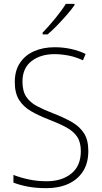

<svg xmlns="http://www.w3.org/2000/svg" viewBox="-20 -970 529 1000"><path d="M440 -184Q440 -120 412 -77Q384 -34 335 -12Q286 10 222 10Q168 10 125.5 2Q83 -6 50 -19V-59Q85 -45 129.5 -35.5Q174 -26 223 -26Q302 -26 351.5 -66Q401 -106 401 -183Q401 -229 382 -257.5Q363 -286 325.5 -306.5Q288 -327 233 -348Q181 -368 141.5 -391Q102 -414 79.5 -449.5Q57 -485 57 -543Q57 -602 84 -642.5Q111 -683 158 -703.5Q205 -724 265 -724Q309 -724 350 -715Q391 -706 426 -689L412 -656Q373 -674 335.5 -681Q298 -688 264 -688Q191 -688 144 -651.5Q97 -615 97 -545Q97 -495 117 -465.5Q137 -436 173 -417Q209 -398 256 -380Q313 -358 354 -334.5Q395 -311 417.5 -276Q440 -241 440 -184ZM368 -943Q352 -920 328 -892.5Q304 -865 278 -838Q252 -811 228 -791H202V-800Q234 -833 268 -874.5Q302 -916 323 -950H368Z"/></svg>

Font: Noto Sans Georgian SemiCondensed ExtraLight
Style: Regular
Weight: 200
Width: 4
Designer: Monotype Design Team, Akaki Razmadze
Foundry: Google LLC
Version: Version 2.005; ttfautohint (v1.8.4.7-5d5b)